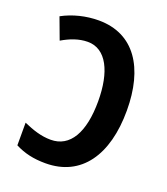

<svg xmlns="http://www.w3.org/2000/svg" viewBox="-135 -819 804 924"><g transform="rotate(20 267.0 -357.0)"><path d="M205 10C388 10 487 -134 487 -362C487 -580 395 -724 212 -724C148 -724 82 -708 27 -678L68 -568C107 -591 151 -609 198 -609C293 -609 342 -507 342 -357C342 -197 289 -105 190 -105C141 -105 97 -120 49 -141V-25C96 -1 144 10 205 10Z"/></g></svg>

Font: Noto Sans Display SemiCondensed
Style: Bold
Weight: 700
Width: 4
Designer: Monotype Design Team
Foundry: Monotype Imaging Inc.
Version: Version 1.900